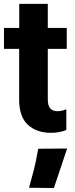

<svg xmlns="http://www.w3.org/2000/svg" viewBox="-20 -656 377 969"><path d="M0 -409.4H316.9V-515.1H0ZM76.7 -153.3Q76.7 -66.7 120.8 -26.1Q165 14.4 237.8 14.4Q262 14.4 282.7 9.9Q303.5 5.4 314.7 -0.5V-104.5Q304.2 -100.3 293 -97.5Q281.7 -94.7 270.5 -94.7Q247.3 -94.7 234.3 -108Q221.2 -121.3 221.2 -156.2V-636.5H77.1V-474.4L76.7 -460.2ZM126.5 291.5 252 293 318.8 93.5 172.9 94.7Q160.9 162.4 151.4 199.3Q141.8 236.3 126.5 291.5Z"/></svg>

Font: Roboto Flex
Style: Regular
Weight: 400
Designer: Berlow after Robertson
Foundry: Google
Version: Version 3.200;gftools[0.9.32]